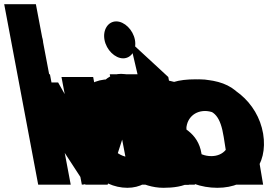

<svg xmlns="http://www.w3.org/2000/svg" viewBox="-127 -880 1278 915"><path d="M55 0H207L44 -860H-107Z M57 0H210L111 -526H-43ZM-68 -690C-59 -642 -18 -602 21 -602C60 -602 86 -642 77 -690C68 -738 27 -778 -12 -778C-51 -778 -77 -738 -68 -690Z M150 -487H-37L280 0H386L543 -487H363L300 -222Z M263 0C304 -1 403 -42 363 -270C364 -282 354 -374 433 -374C483 -374 517 -346 517 -346L552 -496C552 -496 506 -528 450 -528C364 -528 333 -439 333 -439H331L317 -513H166Z M219 -243C243 -100 352 15 480 15C540 15 586 -13 613 -52H615L623 1H773L675 -513L492 -682L549 -438C505 -479 452 -502 393 -502C265 -502 195 -386 219 -243ZM381 -240C371 -305 410 -351 467 -351C523 -351 575 -305 585 -240C595 -176 559 -130 500 -130C438 -130 391 -176 381 -240Z M496 0H649L550 -526H396ZM371 -690C380 -642 421 -602 460 -602C499 -602 525 -642 516 -690C507 -738 466 -778 427 -778C388 -778 362 -738 371 -690Z M618 -502C503 -502 435 -446 451 -348C463 -276 512 -241 561 -216C615 -188 663 -186 669 -151C674 -119 649 -116 628 -116C579 -116 511 -170 511 -170L469 -54C469 -54 546 15 652 15C742 15 856 -7 833 -149C817 -248 736 -283 675 -303C635 -316 603 -324 599 -349C595 -372 609 -378 642 -378C688 -378 743 -349 743 -349L773 -462C773 -462 703 -502 618 -502Z M602 -243C627 -92 751 15 909 15C1060 15 1152 -92 1127 -243C1101 -395 967 -502 822 -502C674 -502 576 -395 602 -243ZM762 -243C753 -306 793 -351 850 -351C906 -351 958 -306 967 -243C976 -180 939 -136 880 -136C818 -136 771 -180 762 -243Z M802 0 766 -228C751 -322 769 -358 832 -358C895 -358 924 -322 939 -228L975 0H1127L1081 -273C1054 -437 969 -502 805 -502C641 -502 579 -437 606 -273L651 0Z"/></svg>

Font: Poland Can Into
Style: Bold
Weight: 700
Foundry: Cannot Into Space Fonts
Version: Version 0.99